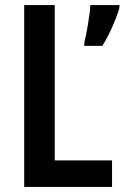

<svg xmlns="http://www.w3.org/2000/svg" viewBox="-20 -734 489 754"><path d="M75 0H420V-104H195V-714H75ZM449 -703V-714H335C333 -676 319 -596 311 -566V-554H382C408 -595 436 -658 449 -703Z"/></svg>

Font: Noto Sans Thai Cond SemBd
Style: Regular
Weight: 600
Width: 3
Designer: Monotype Design Team
Foundry: Monotype Imaging Inc.
Version: Version 2.002